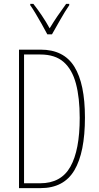

<svg xmlns="http://www.w3.org/2000/svg" viewBox="-20 -970 512 990"><path d="M418 -364Q418 -184 363.5 -92Q309 0 189 0H78V-714H190Q309 -714 363.5 -626Q418 -538 418 -364ZM391 -362Q391 -466 371.5 -539Q352 -612 308 -650.5Q264 -689 188 -689H104V-25H187Q295 -25 343 -110.5Q391 -196 391 -362ZM224 -793Q211 -818 194.5 -847Q178 -876 162.5 -902Q147 -928 136 -943V-950H152Q172 -925 195 -891Q218 -857 236 -824Q256 -857 276 -886.5Q296 -916 321 -950H337V-943Q315 -911 291.5 -869.5Q268 -828 248 -793Z"/></svg>

Font: Noto Sans Hebrew ExtraCondensed Thin
Style: Regular
Weight: 100
Width: 2
Designer: Monotype Design Team
Foundry: Monotype Imaging Inc.
Version: Version 2.004; ttfautohint (v1.8.4.7-5d5b)